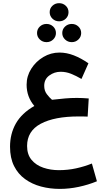

<svg xmlns="http://www.w3.org/2000/svg" viewBox="-20 -858 674 1215"><path d="M294.4 -780.8Q294.4 -805.2 311.8 -821.5Q329.1 -837.9 354 -837.9Q378.9 -837.9 396.2 -821.5Q413.6 -805.2 413.6 -780.8Q413.6 -756.3 396.2 -739.7Q378.9 -723.1 354 -723.1Q329.1 -723.1 311.8 -740Q294.4 -756.8 294.4 -780.8ZM374 -648.9Q374 -673.3 391.6 -689.9Q409.2 -706.5 434.1 -706.5Q459 -706.5 476.3 -689.9Q493.7 -673.3 493.7 -648.9Q493.7 -625 476.3 -608.2Q459 -591.3 434.1 -591.3Q409.2 -591.3 391.6 -608.2Q374 -625 374 -648.9ZM214.4 -648.9Q214.4 -673.3 231.9 -689.9Q249.5 -706.5 274.4 -706.5Q299.3 -706.5 316.7 -689.9Q334 -673.3 334 -648.9Q334 -625 316.7 -608.2Q299.3 -591.3 274.4 -591.3Q249.5 -591.3 231.9 -608.2Q214.4 -625 214.4 -648.9ZM541.5 -234.9 534.7 -120.1Q515.1 -121.1 502.7 -121.1Q490.2 -121.1 477.5 -121.1Q324.7 -121.1 238 -75Q151.4 -28.8 151.4 65.9Q151.4 119.6 179.7 153.6Q208 187.5 253.9 203.1Q299.8 218.8 352.1 218.8Q409.2 218.8 461.7 207.3Q514.2 195.8 561.5 176.8L593.3 289.1Q539.1 311.5 478.3 324.5Q417.5 337.4 357.9 337.4Q295.9 337.4 239.3 322.3Q182.6 307.1 138.4 275.1Q94.2 243.2 68.8 192.4Q43.5 141.6 43.5 70.3Q43.5 -11.2 80.3 -76.4Q117.2 -141.6 197.3 -187.5Q148.4 -245.1 148.4 -321.8Q148.4 -376.5 177.7 -422.9Q207 -469.2 254.4 -497.3Q301.8 -525.4 356.4 -525.4Q401.4 -525.4 447.3 -507.6Q493.2 -489.7 539.6 -457.5L495.6 -358.4Q461.4 -378.4 429.7 -391.1Q397.9 -403.8 363.8 -403.8Q323.7 -403.8 291.7 -380.1Q259.8 -356.4 259.8 -314.9Q259.8 -283.7 276.6 -261.7Q293.5 -239.7 309.1 -226.6Q355.5 -231.9 392.1 -235.1Q428.7 -238.3 466.3 -238.3Q485.4 -238.3 502.2 -237.5Q519 -236.8 541.5 -234.9Z"/></svg>

Font: Vazirmatn RD UI FD SemiBold
Style: Regular
Weight: 600
Designer: Saber Rastikerdar
Foundry: Saber Rastikerdar
Version: Version 33.003